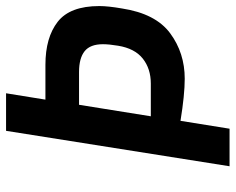

<svg xmlns="http://www.w3.org/2000/svg" viewBox="-92 -686 778 634"><g transform="rotate(-90 297.0 -369.0)"><path d="M594 -430Q594 -401 586 -355Q569 -244 504 -196Q439 -148 354 -148Q301 -148 215 -162L189 0H65L182 -738H306L285 -608H400Q490 -608 542 -567.5Q594 -527 594 -430ZM468 -418Q468 -460 445 -478.5Q422 -497 376 -497H268L230 -260H338Q387 -260 420.5 -286.5Q454 -313 463 -368Q468 -398 468 -418Z"/></g></svg>

Font: Exo SemiBold
Style: Italic
Weight: 600
Italic angle: -9°
Designer: Natanael Gama
Foundry: Natanael Gama
Version: Version 1.500; ttfautohint (v1.6)